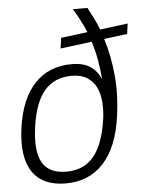

<svg xmlns="http://www.w3.org/2000/svg" viewBox="-56 -853 688 907"><g transform="rotate(-5 288.0 -399.5)"><path d="M257 -678 383 -694Q371 -723 356 -751.5Q341 -780 324 -808H393Q406 -784 419.5 -757Q433 -730 444 -701L576 -718L569 -669L459 -655Q485 -573 493.5 -480Q502 -387 488 -287Q468 -141 399 -66Q330 9 220 9Q110 9 62 -62Q14 -133 33 -270Q52 -407 119.5 -478.5Q187 -550 296 -550Q347 -550 380 -530Q413 -510 433 -467Q429 -514 421 -559Q413 -604 399 -647L250 -628ZM227 -46Q310 -46 357.5 -103.5Q405 -161 422 -282Q427 -322 424 -360.5Q421 -399 406.5 -429Q392 -459 363.5 -477Q335 -495 291 -495Q209 -495 161.5 -440Q114 -385 98 -270Q82 -155 113.5 -100.5Q145 -46 227 -46Z"/></g></svg>

Font: Plata Sans Light
Style: Italic
Weight: 300
Italic angle: -8°
Designer: Pablo Impallari, Andres Torresi, & Cristiano Sobral
Foundry: Pablo Impallari, Andres Torresi, & Cristiano Sobral
Version: Version 1.00;December 28, 2019;FontCreator 12.0.0.2547 64-bi